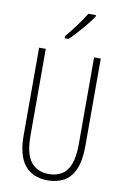

<svg xmlns="http://www.w3.org/2000/svg" viewBox="-103 -1008 698 1076"><g transform="rotate(10 246.5 -469.5)"><path d="M422 -218Q422 -132 399.5 -82Q377 -32 337.5 -11Q298 10 247 10Q162 10 116.5 -45Q71 -100 71 -218V-714H109V-221Q109 -115 145.5 -70.5Q182 -26 247 -26Q288 -26 319 -44Q350 -62 367 -104.5Q384 -147 384 -221V-714H422ZM353 -941Q337 -917 314.5 -889.5Q292 -862 268 -835.5Q244 -809 225 -791H203V-803Q236 -843 261 -877Q286 -911 310 -949H353Z"/></g></svg>

Font: Noto Sans Lao Looped ExtraCondensed ExtraLight
Style: Regular
Weight: 200
Width: 2
Designer: Mark Frömberg, Ben Mitchell
Foundry: The Fontpad Ltd
Version: Version 1.002; ttfautohint (v1.8.4.7-5d5b)